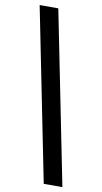

<svg xmlns="http://www.w3.org/2000/svg" viewBox="-107 -848 582 1095"><g transform="rotate(10 184.0 -300.0)"><path d="M338 200 138 -800H30L230 200Z"/></g></svg>

Font: Big Shoulders Display
Style: Bold
Weight: 700
Designer: Patric King
Foundry: XO Type Co
Version: Version 1.000; ttfautohint (v1.8.2)